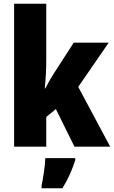

<svg xmlns="http://www.w3.org/2000/svg" viewBox="-20 -780 606 1021"><path d="M226 -459V-760H55V0H226V-158L277 -200L376 0H566L396 -318L558 -553H372L268 -392C254 -371 235 -338 221 -310H218C223 -357 226 -410 226 -459ZM380 72V61H221C220 100 209 171 201 207V221H312C342 173 363 125 380 72Z"/></svg>

Font: Noto Sans Hebrew Condensed Black
Style: Regular
Weight: 900
Width: 3
Designer: Monotype Design Team
Foundry: Monotype Imaging Inc.
Version: Version 2.004